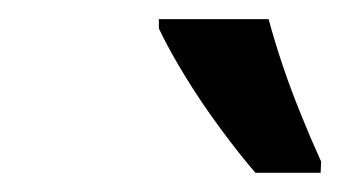

<svg xmlns="http://www.w3.org/2000/svg" viewBox="-20 -786 354 200"><path d="M246.1 -606Q230 -624.5 210 -651.6Q189.9 -678.7 172.6 -707Q155.3 -735.4 145.5 -756.3V-766.1H259.8Q266.1 -742.7 274.4 -718Q282.7 -693.4 293 -668Q303.2 -642.6 314.5 -617.7L314 -606Z"/></svg>

Font: Open Sans SemiCondensed SemiBold
Style: Italic
Weight: 600
Width: 4
Italic angle: -12°
Designer: Monotype Design Team
Foundry: Monotype Imaging Inc.
Version: Version 3.000